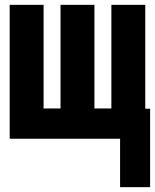

<svg xmlns="http://www.w3.org/2000/svg" viewBox="-20 -573 640 793"><path d="M20 0V-553H160V-125H230V-553H370V-125H440V-553H580V-124H600V200H476V0Z"/></svg>

Font: Noto Sans Mono Black
Style: Regular
Weight: 900
Designer: Monotype Design Team
Foundry: Monotype Imaging Inc.
Version: Version 2.014